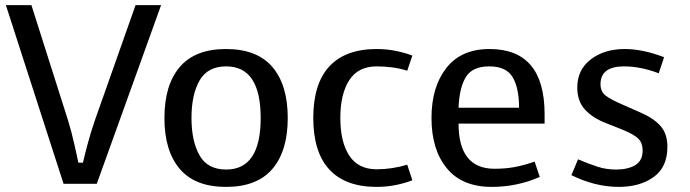

<svg xmlns="http://www.w3.org/2000/svg" viewBox="-20 -720 2701 752"><path d="M511 -700 351 -247Q335 -201 321.5 -149.5Q308 -98 305 -83H287Q284 -98 272.5 -149.5Q261 -201 247 -247L103 -700H3L229 0H359L611 -700Z M865 12Q744 12 684 -58.5Q624 -129 624 -258Q624 -387 684 -457.5Q744 -528 865 -528Q987 -528 1047 -457.5Q1107 -387 1107 -258Q1107 -129 1047 -58.5Q987 12 865 12ZM1001 -258Q1001 -460 866 -460Q793 -460 761.5 -404.5Q730 -349 730 -258Q730 -167 761.5 -111.5Q793 -56 866 -56Q1001 -56 1001 -258Z M1575 -75 1595 -14Q1571 -4 1533.5 4Q1496 12 1455 12Q1333 12 1270 -56Q1207 -124 1207 -258Q1207 -392 1270 -460Q1333 -528 1455 -528Q1496 -528 1533.5 -520Q1571 -512 1595 -502L1575 -443Q1522 -460 1455 -460Q1383 -460 1348 -406Q1313 -352 1313 -258Q1313 -164 1348 -110.5Q1383 -57 1455 -57Q1516 -57 1575 -75Z M1670 -258Q1670 -134 1730 -61Q1790 12 1906 12Q2005 12 2094 -27L2074 -87Q2030 -72 1994.5 -65.5Q1959 -59 1917 -59Q1776 -59 1776 -236H2113V-273Q2113 -528 1897 -528Q1786 -528 1728 -453.5Q1670 -379 1670 -258ZM1896 -460Q1963 -460 1988 -417.5Q2013 -375 2013 -298H1776Q1779 -376 1804.5 -418Q1830 -460 1896 -460Z M2404 12Q2311 12 2218 -34L2244 -96Q2289 -77 2322 -66.5Q2355 -56 2393 -56Q2440 -56 2468.5 -73.5Q2497 -91 2497 -131Q2497 -159 2481 -176Q2465 -193 2416 -213L2353 -238Q2301 -258 2271 -291Q2241 -324 2241 -377Q2241 -447 2294 -487.5Q2347 -528 2427 -528Q2497 -528 2581 -496L2560 -433Q2489 -460 2424 -460Q2332 -460 2332 -390Q2332 -362 2351 -346.5Q2370 -331 2419 -310L2487 -280Q2542 -256 2568 -225.5Q2594 -195 2594 -145Q2594 -65 2540 -26.5Q2486 12 2404 12Z"/></svg>

Font: Voces
Style: Regular
Weight: 400
Designer: Ana Paula Megda, Pablo Ugerman
Foundry: Ana Paula Megda, Pablo Ugerman
Version: Version 1.100